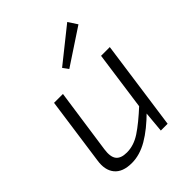

<svg xmlns="http://www.w3.org/2000/svg" viewBox="-208 -848 979 979"><g transform="rotate(-45 281.5 -358.0)"><path d="M170 -485 120 -136Q113 -87 130 -65Q147 -43 190 -43Q240 -43 288.5 -75Q337 -107 405 -170L411 -122Q344 -55 285.5 -21Q227 13 170 13Q104 13 74.5 -23Q45 -59 55 -122L106 -485ZM508 -485 440 0H391L403 -133L398 -148L445 -485ZM445 -729 477 -680 283 -552 261 -582Z"/></g></svg>

Font: Exo 2 Light
Style: Italic
Weight: 300
Italic angle: -8°
Designer: Natanael Gama
Foundry: Natanael Gama
Version: Version 2.010